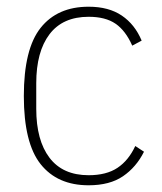

<svg xmlns="http://www.w3.org/2000/svg" viewBox="-20 -540 483 572"><path d="M244 12Q151 12 101 -51Q51 -114 51 -254Q51 -394 101 -457Q151 -520 244 -520Q304 -520 343 -493.5Q382 -467 402 -419L374 -404Q354 -449 324 -469.5Q294 -490 244 -490Q167 -490 127.5 -438Q88 -386 88 -292V-216Q88 -122 127.5 -70Q167 -18 244 -18Q297 -18 330 -40Q363 -62 383 -105L409 -88Q386 -42 346.5 -15Q307 12 244 12Z"/></svg>

Font: IBM Plex Sans Condensed ExtraLight
Style: Regular
Weight: 200
Width: 3
Designer: Mike Abbink, Paul van der Laan, Pieter van Rosmalen
Foundry: Bold Monday
Version: Version 1.3